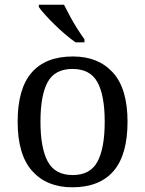

<svg xmlns="http://www.w3.org/2000/svg" viewBox="-20 -786 617 816"><path d="M287 10Q179 10 117 -59Q55 -128 55 -269Q55 -409 114.5 -477.5Q174 -546 290 -546Q398 -546 460 -477.5Q522 -409 522 -269Q522 -128 462.5 -59Q403 10 287 10ZM289 -42Q364 -42 394.5 -99.5Q425 -157 425 -269Q425 -381 394 -437Q363 -493 288 -493Q213 -493 182.5 -437Q152 -381 152 -269Q152 -157 183 -99.5Q214 -42 289 -42ZM301 -606Q281 -620 258 -639.5Q235 -659 212.5 -681Q190 -703 172 -723Q154 -743 145 -756V-766H252Q263 -744 277.5 -717Q292 -690 308.5 -664Q325 -638 339 -619V-606Z"/></svg>

Font: Noto Serif NP Hmong
Style: Regular
Weight: 400
Designer: Dalton Maag Ltd
Foundry: Dalton Maag Ltd
Version: Version 1.001